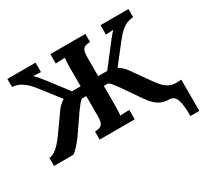

<svg xmlns="http://www.w3.org/2000/svg" viewBox="-173 -942 1441 1362"><g transform="rotate(-30 547.5 -261.5)"><path d="M1022 177Q1024 99 1009.5 49.5Q995 0 951 0Q920 0 893.5 -9.5Q867 -19 842 -41.5Q817 -64 791 -102L692 -246Q678 -265 662.5 -285Q647 -305 633 -315H597V-164Q597 -137 596 -112Q595 -87 593 -74Q610 -76 634 -76.5Q658 -77 668 -77V0H381V-66Q404 -67 420 -72Q436 -77 444.5 -95Q453 -113 453 -153V-315H417Q403 -305 387.5 -285Q372 -265 358 -246L259 -102Q246 -83 226 -59Q206 -35 188 -18Q170 -1 162 0H7V-66Q30 -67 52.5 -82Q75 -97 97 -121.5Q119 -146 139 -174L242 -319Q253 -336 269 -350.5Q285 -365 304 -378L184 -532Q152 -573 125 -594.5Q98 -616 75 -624.5Q52 -633 29 -634V-700H260V-623Q250 -624 231.5 -624.5Q213 -625 197 -626Q210 -616 232 -589.5Q254 -563 282 -526L382 -395H453V-536Q453 -563 454 -588Q455 -613 457 -626Q441 -625 416.5 -624.5Q392 -624 381 -623V-700H668V-634Q646 -633 630 -628Q614 -623 605.5 -605.5Q597 -588 597 -547V-395H671L772 -526Q799 -561 814 -580Q829 -599 838 -609Q847 -619 856 -626Q840 -625 821.5 -624.5Q803 -624 792 -623V-700H1021V-634Q999 -633 975 -624.5Q951 -616 924.5 -594.5Q898 -573 866 -532L746 -378Q766 -365 781 -350.5Q796 -336 808 -319L911 -174Q933 -142 954.5 -120Q976 -98 1001 -87Q1026 -76 1057 -77L1095 -79V177Z"/></g></svg>

Font: Lora
Style: Weight 700
Weight: 700
Designer: Olga Karpushina, Alexei Vanyashin (Cyrillic)
Foundry: Cyreal
Version: Version 3.001